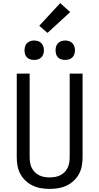

<svg xmlns="http://www.w3.org/2000/svg" viewBox="-20 -1209 640 1237"><path d="M300 8Q272 8 244.5 3.5Q217 -1 191.5 -13Q166 -25 145.5 -44Q125 -63 111.5 -87.5Q98 -112 93 -139.5Q88 -167 88 -195V-735H171V-195Q171 -178 174 -160.5Q177 -143 184.5 -127.5Q192 -112 204.5 -99.5Q217 -87 232.5 -79.5Q248 -72 265.5 -69Q283 -66 300 -66Q317 -66 334.5 -69Q352 -72 367.5 -79.5Q383 -87 395.5 -99.5Q408 -112 415.5 -127.5Q423 -143 426 -160.5Q429 -178 429 -195V-735H512V-195Q512 -167 507 -139.5Q502 -112 488.5 -87.5Q475 -63 454.5 -44Q434 -25 408.5 -13Q383 -1 355.5 3.5Q328 8 300 8ZM400 -823Q387 -823 375 -826.5Q363 -830 354 -839Q345 -848 341.5 -860Q338 -872 338 -885Q338 -898 341.5 -910Q345 -922 354 -931Q363 -940 375 -944Q387 -948 400 -948Q413 -948 425 -944Q437 -940 446 -931Q455 -922 459 -910Q463 -898 463 -885Q463 -872 459 -860Q455 -848 446 -839Q437 -830 425 -826.5Q413 -823 400 -823ZM200 -823Q187 -823 175 -826.5Q163 -830 154 -839Q145 -848 141.5 -860Q138 -872 138 -885Q138 -898 141.5 -910Q145 -922 154 -931Q163 -940 175 -944Q187 -948 200 -948Q213 -948 225 -944Q237 -940 246 -931Q255 -922 259 -910Q263 -898 263 -885Q263 -872 259 -860Q255 -848 246 -839Q237 -830 225 -826.5Q213 -823 200 -823ZM286 -997 233 -1043 368 -1189 432 -1131Z"/></svg>

Font: Iosevka Mono
Style: Regular
Weight: 400
Designer: Belleve Invis
Foundry: Belleve Invis
Version: Version 11.1.1